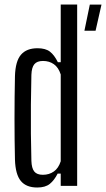

<svg xmlns="http://www.w3.org/2000/svg" viewBox="-20 -820 468 847"><path d="M144.3 7.2Q95.8 7.2 72 -21.5Q48.1 -50.2 46 -115.7Q45 -157.1 44.5 -202.8Q44 -248.5 44 -296Q44 -343.6 44.5 -391.3Q45 -439 46 -484.7Q48.1 -550.7 72.8 -578.9Q97.4 -607.2 145.5 -607.2Q181 -607.2 200.4 -592.1Q219.8 -577 235.2 -545.7H247.9V-800H320.4V0H247.9V-54.3H234.4Q219.4 -24.6 199.6 -8.7Q179.8 7.2 144.3 7.2ZM169.3 -48.9Q196.9 -48.9 217.5 -63.5Q238.1 -78 247.9 -108.6V-491.4Q238.1 -522.4 217.7 -536.7Q197.3 -551.1 169.7 -551.1Q143.5 -551.1 131.6 -536.8Q119.6 -522.5 118.5 -489.8Q116.8 -423.2 116.3 -357.9Q115.7 -292.5 116.3 -230.4Q116.8 -168.3 118.5 -110.2Q119.6 -77.9 131.2 -63.4Q142.7 -48.9 169.3 -48.9ZM352.4 -684.4 376.2 -799.6H427.7L401.6 -684.4Z"/></svg>

Font: Big Shoulders Thin
Style: Regular
Weight: 100
Designer: Patric King
Foundry: XO Type Co
Version: Version 2.002